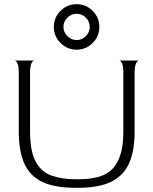

<svg xmlns="http://www.w3.org/2000/svg" viewBox="-20 -890 735 920"><path d="M343 10Q241 10 181.5 -19Q122 -48 96 -107.5Q70 -167 70 -259V-541Q70 -573 63.5 -586.5Q57 -600 50 -600H144Q137 -599 130.5 -586Q124 -573 124 -541V-261Q124 -165 151 -115.5Q178 -66 227.5 -48.5Q277 -31 344 -31H355Q403 -31 442.5 -40Q482 -49 510.5 -73Q539 -97 555 -142.5Q571 -188 571 -261V-541Q571 -573 564.5 -586.5Q558 -600 551 -600H645Q638 -599 631.5 -585.5Q625 -572 625 -540V-259Q625 -167 598.5 -107.5Q572 -48 512.5 -19Q453 10 353 10ZM347 -652Q302 -652 270 -684Q238 -716 238 -761Q238 -806 270 -838Q302 -870 347 -870Q392 -870 424 -838Q456 -806 456 -761Q456 -716 424 -684Q392 -652 347 -652ZM347 -698Q373 -698 391.5 -717Q410 -736 410 -761Q410 -787 391.5 -805.5Q373 -824 347 -824Q322 -824 303 -805.5Q284 -787 284 -761Q284 -736 303 -717Q322 -698 347 -698Z"/></svg>

Font: Red Rose Light
Style: Regular
Weight: 300
Designer: Jaikishan Patel
Version: Version 1.001; ttfautohint (v1.8.3)